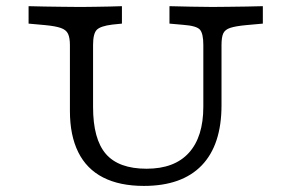

<svg xmlns="http://www.w3.org/2000/svg" viewBox="-20 -591 926 622"><path d="M206.5 -369.4V-445.2Q206.5 -468.5 200.4 -481.5Q194.4 -494.4 177 -500.4Q159.7 -506.5 125.8 -509.7L72.6 -514.5V-571Q96.8 -570.2 125.4 -569.8Q154 -569.4 182.7 -569Q211.3 -568.5 235.5 -568.5H243.5H247.6Q266.9 -568.5 289.1 -569Q311.3 -569.4 333.9 -569.8Q356.5 -570.2 375 -571V-514.5L343.5 -511.3Q304.8 -506.5 293.1 -494Q281.5 -481.5 281.5 -445.2V-369.4ZM446 11.3Q367.7 11.3 314.1 -16.1Q260.5 -43.5 233.5 -98Q206.5 -152.4 206.5 -231.5V-369.4H281.5V-244.4Q281.5 -140.3 323 -92.3Q364.5 -44.4 454.8 -44.4Q545.2 -44.4 591.9 -96Q638.7 -147.6 638.7 -245.2V-369.4H697.6V-250Q697.6 -121.8 633.5 -55.2Q569.4 11.3 446 11.3ZM638.7 -369.4V-445.2Q638.7 -482.3 627.8 -494.8Q616.9 -507.3 574.2 -510.5L529 -514.5V-571Q559.7 -570.2 598.4 -569.4Q637.1 -568.5 667.7 -568.5Q691.9 -568.5 721 -569Q750 -569.4 779 -569.8Q808.1 -570.2 831.5 -571V-514.5L778.2 -509.7Q743.5 -506.5 726.2 -500.8Q708.9 -495.2 703.2 -482.7Q697.6 -470.2 697.6 -445.2V-369.4Z"/></svg>

Font: Playfair 5pt SemiExpanded Light
Style: Regular
Weight: 300
Width: 6
Designer: Claus Eggers Sørensen
Foundry: Claus Eggers Sørensen
Version: Version 2.203